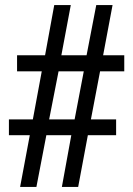

<svg xmlns="http://www.w3.org/2000/svg" viewBox="-20 -734 523 754"><path d="M59 0H123L162 -203H260L223 0H287L325 -203H436V-265H337L373 -454H468V-517H385L422 -714H358L320 -517H221L258 -714H193L157 -517H47V-454H144L109 -265H15V-203H97ZM173 -265 210 -454H309L273 -265Z"/></svg>

Font: Noto Serif Armenian Condensed SemiBold
Style: Regular
Weight: 600
Width: 3
Designer: Monotype Design Team
Foundry: Monotype Imaging Inc.
Version: Version 2.008